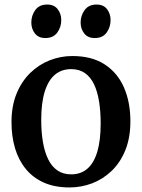

<svg xmlns="http://www.w3.org/2000/svg" viewBox="-20 -812 623 843"><path d="M30.5 -275.5Q30.5 -347 52.8 -401Q75 -455 112.8 -491.8Q150.5 -528.5 198.2 -547.2Q246 -566 297.5 -566Q383.5 -566 440 -529Q496.5 -492 524.5 -427.5Q552.5 -363 552.5 -279.5Q552.5 -207.5 530.5 -153Q508.5 -98.5 470.5 -62Q432.5 -25.5 384.8 -7.2Q337 11 285.5 11Q221 11 173.2 -10Q125.5 -31 93.8 -69.5Q62 -108 46.2 -160.5Q30.5 -213 30.5 -275.5ZM293 -46.5Q334.5 -46.5 363.2 -71Q392 -95.5 407 -145.2Q422 -195 422 -270Q422 -322.5 415 -366.2Q408 -410 392.8 -442Q377.5 -474 352.8 -491.2Q328 -508.5 292.5 -508.5Q250.5 -508.5 221.2 -484Q192 -459.5 176.5 -410Q161 -360.5 161 -285Q161 -232 168.5 -188.2Q176 -144.5 191.5 -112.8Q207 -81 232 -63.8Q257 -46.5 293 -46.5ZM178.5 -645Q149 -645 133.2 -665.2Q117.5 -685.5 117.5 -713Q117.5 -744 135 -768Q152.5 -792 186.5 -792H187.5Q217.5 -792 233.2 -771.8Q249 -751.5 249 -724Q249 -693 231.5 -669Q214 -645 179.5 -645ZM395.5 -645Q365.5 -645 349.8 -665.2Q334 -685.5 334 -713Q334 -744 351.8 -768Q369.5 -792 403.5 -792H404.5Q434.5 -792 450 -771.8Q465.5 -751.5 465.5 -724Q465.5 -693 448.2 -669Q431 -645 396.5 -645Z"/></svg>

Font: Merriweather 28pt SemiBold
Style: Regular
Weight: 600
Version: Version 2.100